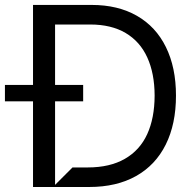

<svg xmlns="http://www.w3.org/2000/svg" viewBox="-46 -747 781 767"><path d="M85.9 0V-727.3H320.3Q425.1 -727.3 500.9 -683.9Q576.7 -640.6 616.8 -558.9Q657 -477.3 657 -365.1Q657 -251.4 616.1 -169.4Q575.3 -87.4 497.5 -43.7Q419.7 0 310.4 0ZM174 -8.5 243.6 -78.1H304.7Q393.1 -78.1 452.9 -112.6Q512.8 -147 542.1 -211.1Q571.4 -275.2 571.7 -365.1Q571.4 -453.8 542.4 -517.4Q513.5 -581 456 -615.1Q398.4 -649.1 314.6 -649.1H174ZM-26.3 -342.3V-407.7H286.2V-342.3Z"/></svg>

Font: Riot Sans
Style: Regular
Weight: 400
Designer: Rasmus Andersson
Foundry: rsms
Version: Version 3.005